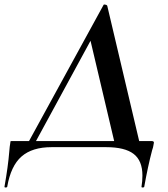

<svg xmlns="http://www.w3.org/2000/svg" viewBox="-65 -653 745 852"><path d="M399 -633Q402 -633 406 -631.5Q410 -630 411 -627L559 0H448L332 -492L396 -581L80 0H49L395 -632Q396 -633 399 -633ZM-24 21Q-22 -5 -19 -21Q-19 -25 -18 -26Q-17 -27 -14 -27Q-11 -27 -8 -27H608Q618 -27 618 -20Q618 -19 616 -9Q615 0 610 14Q591 86 575 176Q574 179 568 179Q562 179 563 175Q567 151 567 126Q567 60 528 30Q489 0 406 0H164Q78 0 30.5 41.5Q-17 83 -33 176Q-34 179 -40 179Q-46 179 -45 175Q-29 84 -24 21Z"/></svg>

Font: Cormorant Garamond
Style: Bold Italic
Weight: 700
Italic angle: -10°
Designer: Christian Thalmann (Catharsis Fonts)
Foundry: Catharsis Fonts
Version: Version 4.000